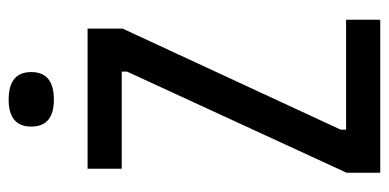

<svg xmlns="http://www.w3.org/2000/svg" viewBox="-242 -636 878 433"><g transform="rotate(-90 196.5 -419.0)"><path d="M24 0V-76L252 -571V-583H33V-660H349V-581L121 -89V-77H369V0ZM189 -736Q128 -736 128 -787Q128 -838 189 -838Q251 -838 251 -787Q251 -736 189 -736Z"/></g></svg>

Font: Bricolage Grotesque 12pt Condensed
Style: Regular
Weight: 400
Width: 3
Designer: Mathieu Triay
Foundry: Atelier Triay
Version: Version 1.001; ttfautohint (v1.8.4.7-5d5b);gftools[0.9.33.de